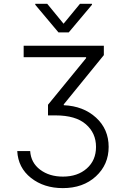

<svg xmlns="http://www.w3.org/2000/svg" viewBox="-20 -782 658 994"><path d="M224.6 -762.2 309.1 -659.2 394 -762.2H456.1V-757.3L335.9 -614.3H282.7L162.6 -757.3V-762.2ZM69.3 0H136.2Q140.1 60.5 187.7 96.4Q235.4 132.3 305.7 132.3Q381.8 132.3 429.4 90.1Q477.1 47.9 477.1 -21.5Q477.1 -93.3 424.3 -138.9Q371.6 -184.6 267.6 -184.6H228.5V-239.7L425.8 -481V-485.8H102.5V-545.4H517.6V-496.6L310.1 -241.7V-237.3Q411.6 -232.9 477.1 -173.1Q542.5 -113.3 542.5 -21.5Q542.5 70.3 476.3 131.1Q410.2 191.9 305.2 191.9Q207.5 191.9 140.6 139.2Q73.7 86.4 69.3 0Z"/></svg>

Font: Interop Light
Style: Regular
Weight: 300
Designer: Rasmus Andersson, Google, Jang Haemin
Foundry: jhaemin
Version: Version 1.007